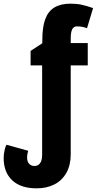

<svg xmlns="http://www.w3.org/2000/svg" viewBox="-21 -785 528 1048"><path d="M179 243Q92 243 45.5 199Q-1 155 -1 78Q-1 58 3.5 37.5Q8 17 14 5L133 38Q130 47 128.5 56Q127 65 127 76Q127 98 138.5 109.5Q150 121 167 121Q187 121 198 105.5Q209 90 209 59V-428H146V-507L210 -549V-566Q210 -637 226 -680.5Q242 -724 276.5 -744.5Q311 -765 364 -765Q398 -765 425 -759Q452 -753 487 -741L454 -631Q441 -636 427.5 -638.5Q414 -641 399 -641Q381 -641 373 -625Q365 -609 365 -573V-550H458V-428H365V58Q365 116 341.5 158Q318 200 276 221.5Q234 243 179 243Z"/></svg>

Font: Noto Sans Display Condensed ExtraBold
Style: Regular
Weight: 800
Width: 3
Designer: Monotype Design Team
Foundry: Monotype Imaging Inc.
Version: Version 2.003